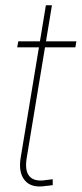

<svg xmlns="http://www.w3.org/2000/svg" viewBox="-20 -689 304 713"><path d="M263.7 -535.6 259.8 -513.2H43.9L47.9 -535.6ZM150.4 -669.4H172.9L79.1 -102.1Q71.3 -54.7 89.8 -33.9Q108.4 -13.2 151.9 -20.5Q157.7 -21 163.8 -22Q169.9 -22.9 175.8 -23.4V-1.5Q169.4 -0.5 163.1 0.2Q156.7 1 150.4 1.5Q96.7 10.3 72.3 -19Q47.9 -48.3 56.6 -102.1Z"/></svg>

Font: Inter 20pt Thin
Style: Italic
Weight: 250
Italic angle: -9.3988°
Version: Version 4.001;git-66647c0bb